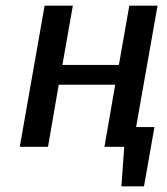

<svg xmlns="http://www.w3.org/2000/svg" viewBox="-20 -520 590 680"><path d="M538 -500 462 -70H527L490 140H410L420 0H350L362 -70L388 -220H188L150 0H50L138 -500H238L201 -290H401L438 -500Z"/></svg>

Font: Scada
Style: Italic
Weight: 400
Italic angle: -10°
Designer: Jovanny Lemonad
Foundry: Jovanny Lemonad
Version: Version 4.100;PS 004.100;hotconv 1.0.88;makeotf.lib2.5.64775